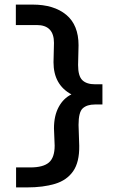

<svg xmlns="http://www.w3.org/2000/svg" viewBox="-20 -731 540 836"><path d="M98 85H50V-2H112Q168 -2 193 -23.5Q218 -45 218 -97L215 -172Q215 -227 235.5 -265Q256 -303 291 -320Q213 -362 213 -460L215 -544Q215 -622 140 -622H49V-711H122Q215 -711 268.5 -666.5Q322 -622 322 -534L320 -448Q320 -400 338.5 -382Q357 -364 394 -364H426V-276H393Q359 -276 340.5 -259.5Q322 -243 322 -187L325 -96Q326 -25 298.5 14.5Q271 54 219.5 69.5Q168 85 98 85Z"/></svg>

Font: Ligconsolata
Style: Bold
Weight: 700
Monospace: yes
Designer: Raph Levien, Cyreal, Brenton Simpson
Foundry: Raph Levien, Cyreal, Google
Version: Version 3.001; ttfautohint (v1.8.2.53-6de2)